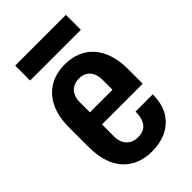

<svg xmlns="http://www.w3.org/2000/svg" viewBox="-214 -770 854 854"><g transform="rotate(-45 213.5 -342.5)"><path d="M215 8Q172 8 137.5 -6.5Q103 -21 79 -48Q55 -75 42.5 -114.5Q30 -154 30 -203V-330Q30 -397 52.5 -444Q75 -491 116.5 -516Q158 -541 215 -541Q258 -541 292 -526.5Q326 -512 349.5 -485Q373 -458 386 -418.5Q399 -379 399 -330V-235H129V-311H296L285 -302V-374Q285 -397 277 -414.5Q269 -432 253.5 -442Q238 -452 215 -452Q192 -452 175.5 -442Q159 -432 151 -414.5Q143 -397 143 -374V-158Q143 -136 151.5 -118.5Q160 -101 176.5 -91Q193 -81 216 -81Q255 -81 272 -105Q289 -129 289 -170H397Q397 -110 373 -70.5Q349 -31 308 -11.5Q267 8 215 8ZM55 -599V-693H374V-599Z"/></g></svg>

Font: Hubot Sans Condensed SemiBold
Style: Regular
Weight: 600
Width: 3
Designer: Deni Anggara
Foundry: GitHub, Inc., Subsidiary of Microsoft Corporation
Version: Version 2.000